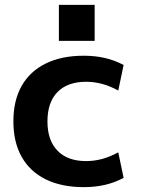

<svg xmlns="http://www.w3.org/2000/svg" viewBox="-20 -759 584 789"><path d="M324 10Q233 10 168 -22Q103 -54 69 -114.5Q35 -175 35 -260Q35 -346 69 -406Q103 -466 168 -498Q233 -530 324 -530Q370 -530 410 -521Q450 -512 488 -492L466 -387Q431 -406 398.5 -414.5Q366 -423 334 -423Q258 -423 216.5 -381Q175 -339 175 -260Q175 -182 216.5 -139.5Q258 -97 334 -97Q366 -97 398.5 -105.5Q431 -114 466 -133L488 -28Q450 -8 410 1Q370 10 324 10ZM222 -591V-739H369V-591Z"/></svg>

Font: M PLUS 1
Style: Bold
Weight: 700
Designer: Coji Morishita
Foundry: UNDERFOREST DESIGN
Version: Version 1.001